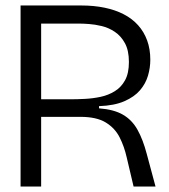

<svg xmlns="http://www.w3.org/2000/svg" viewBox="-20 -680 615 700"><path d="M55 0V-660H277Q322 -660 361 -652Q400 -644 431 -628Q462 -612 483.5 -588Q505 -564 516.5 -532.5Q528 -501 528 -462Q528 -433 519.5 -404Q511 -375 490.5 -351Q470 -327 433.5 -311Q397 -295 341 -293V-285Q395 -281 428 -262Q461 -243 481 -207.5Q501 -172 515 -119L547 0H467L442 -106Q433 -146 416 -179.5Q399 -213 365.5 -233.5Q332 -254 273 -254H130V0ZM130 -318H236Q261 -318 290 -319.5Q319 -321 347 -327Q375 -333 398.5 -347.5Q422 -362 436 -387.5Q450 -413 450 -454Q450 -496 435.5 -522.5Q421 -549 398.5 -564Q376 -579 351 -585Q326 -591 304 -592.5Q282 -594 269 -594H130Z"/></svg>

Font: Bricolage Grotesque 48pt Condensed ExtraBold Light
Style: Regular
Weight: 300
Version: Version 1.000;gftools[0.9.30]